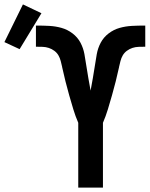

<svg xmlns="http://www.w3.org/2000/svg" viewBox="-161 -851 681 871"><path d="M194 0V-294Q181 -324 171.5 -355.5Q162 -387 153 -418.5Q144 -450 136 -482Q128 -514 121 -546V-547Q118 -560 114.5 -574Q111 -588 104 -600Q97 -612 85.5 -620.5Q74 -629 60.5 -633.5Q47 -638 32.5 -638.5Q18 -639 4 -639H3Q3 -639 3 -639Q3 -639 3 -639H2V-735H4Q4 -735 4.5 -735Q5 -735 5 -735H7Q7 -735 7 -735Q7 -735 7 -735Q35 -735 63 -733.5Q91 -732 118 -724.5Q145 -717 168 -699.5Q191 -682 204 -657.5Q217 -633 222 -605.5Q227 -578 231 -550.5Q235 -523 240 -495.5Q245 -468 250 -440Q255 -468 260 -495.5Q265 -523 269 -550.5Q273 -578 278 -605.5Q283 -633 296 -657.5Q309 -682 332 -699.5Q355 -717 382 -724.5Q409 -732 437 -733.5Q465 -735 493 -735Q493 -735 493 -735Q493 -735 493 -735H495Q495 -735 495.5 -735Q496 -735 496 -735H498V-639H497Q497 -639 497 -639Q497 -639 497 -639H496Q482 -639 467.5 -638.5Q453 -638 439.5 -633.5Q426 -629 414.5 -620.5Q403 -612 396 -600Q389 -588 385.5 -574Q382 -560 379 -547V-546Q372 -514 364 -482Q356 -450 347 -418.5Q338 -387 328.5 -355.5Q319 -324 306 -294V0ZM-72 -628 -141 -660 -57 -831 27 -791Z"/></svg>

Font: Iosevka SS08 Regular
Style: Bold
Weight: 700
Monospace: yes
Designer: Belleve Invis
Foundry: Belleve Invis
Version: Version 16.3.4; ttfautohint (v1.8.4)